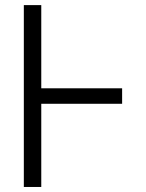

<svg xmlns="http://www.w3.org/2000/svg" viewBox="-20 -743 580 763"><path d="M144 -330.6V0H74.7V-722.7H144V-392.1H465.3V-330.6Z"/></svg>

Font: Giphurs Light
Style: Regular
Weight: 300
Version: Version 0.920; ttfautohint (v1.8.4.7-5d5b)